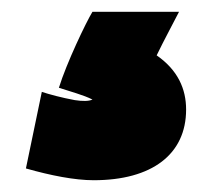

<svg xmlns="http://www.w3.org/2000/svg" viewBox="-20 -65 373 326"><path d="M246 29C282 54 296 86 296 121C296 197 238 241 139 241C107 241 66 233 24 221L51 91C63 95 85 101 107 105C120 107 131 107 137 104C121 96 101 91 80 84C93 42 126 -27 137 -45H284C278 -33 258 4 246 29Z"/></svg>

Font: Repo Black
Style: Regular
Weight: 900
Designer: Stefan Peev
Foundry: Context Ltd
Version: Version 1.502